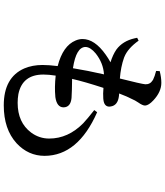

<svg xmlns="http://www.w3.org/2000/svg" viewBox="53 -890 894 1040"><g transform="rotate(90 500.0 -370.0)"><path d="M234.4 -386.7Q234.4 -335.9 347.7 -318.4Q348.6 -318.4 349.6 -318.4Q362.3 -396.5 382.8 -486.3Q321.3 -482.4 269.5 -441.4Q235.4 -413.1 234.4 -386.7ZM576.2 -433.6 587.9 -449.2Q823.2 -345.7 824.2 -165Q824.2 -76.2 755.9 -12.7Q679.7 56.6 550.8 56.6Q399.4 56.6 350.6 -54.7Q332 -98.6 332 -153.3Q332 -188.5 337.9 -235.4Q227.5 -263.7 199.2 -333Q191.4 -351.6 191.4 -370.1Q191.4 -435.5 275.4 -495.1Q295.9 -509.8 317.4 -521.5Q276.4 -534.2 248 -553.7Q202.1 -587.9 187.5 -652.3Q185.5 -660.2 184.6 -666L200.2 -673.8Q242.2 -615.2 288.1 -596.7Q291 -595.7 293 -594.7Q342.8 -577.1 405.3 -572.3Q434.6 -688.5 436.5 -710Q437.5 -736.3 415 -750Q413.1 -751 412.1 -752Q392.6 -761.7 364.3 -768.6L365.2 -788.1Q399.4 -796.9 428.7 -796.9Q477.5 -796.9 523.4 -753.9Q550.8 -728.5 551.8 -709Q551.8 -695.3 535.2 -671.9Q528.3 -661.1 524.4 -654.3Q500 -606.4 486.3 -568.4L499 -567.4Q550.8 -561.5 556.6 -523.4Q557.6 -519.5 557.6 -515.6Q557.6 -488.3 522.5 -483.4Q517.6 -482.4 513.7 -482.4Q487.3 -480.5 456.1 -483.4Q422.9 -381.8 407.2 -313.5Q428.7 -312.5 464.8 -312.5Q499 -311.5 510.7 -310.5Q560.5 -305.7 561.5 -267.6Q561.5 -230.5 504.9 -222.7Q503.9 -222.7 502.9 -222.7Q453.1 -217.8 389.6 -224.6Q383.8 -187.5 383.8 -158.2Q383.8 -43.9 490.2 -22.5Q512.7 -18.6 537.1 -18.6Q643.6 -18.6 698.2 -91.8Q730.5 -135.7 730.5 -189.5Q730.5 -292 647.5 -374Q620.1 -399.4 576.2 -433.6Z"/></g></svg>

Font: GenYoMin JP SemiBold
Style: Regular
Weight: 600
Version: Version 1.001;PS 1;hotconv 16.6.51;makeotf.lib2.5.65220 DEVE